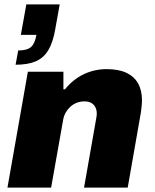

<svg xmlns="http://www.w3.org/2000/svg" viewBox="-20 -855 707 875"><path d="M14 0 107 -528H269V-448H276Q301 -479 331.5 -499.5Q362 -520 396 -530Q430 -540 465 -540Q521 -540 556.5 -523Q592 -506 609.5 -474.5Q627 -443 627 -398Q627 -385 625.5 -371Q624 -357 622 -342L562 0H363L419 -318Q420 -323 420.5 -328Q421 -333 421 -337Q421 -354 414.5 -366.5Q408 -379 396 -386Q384 -393 365 -393Q346 -393 329.5 -386.5Q313 -380 300.5 -368.5Q288 -357 279.5 -342Q271 -327 268 -310L213 0ZM51 -560 63 -625Q103 -625 121 -640.5Q139 -656 146 -696H75L100 -835H252L232 -723Q222 -663 200.5 -627Q179 -591 143 -575.5Q107 -560 51 -560Z"/></svg>

Font: Archivo SemiBold Black
Style: Italic
Weight: 900
Italic angle: -10°
Version: Version 2.001